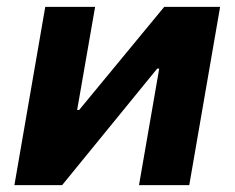

<svg xmlns="http://www.w3.org/2000/svg" viewBox="-20 -540 684 560"><path d="M112 -520H257.4L205 -219.2H210.8L459 -520H622L532 0H385.4L444.4 -340H438.6L161.2 0H22Z"/></svg>

Font: Fixel Italic Variable Display Thin
Style: Italic
Weight: 100
Italic angle: -10°
Designer: AlfaBravo + MacPaw
Foundry: Kyrylo Tkachov, Marchela Mozhyna, Serhii Makarenko, Maria Weinstein, Zakhar Kryvoshyya
Version: Version 1.210;Glyphs 3.2 (3217)